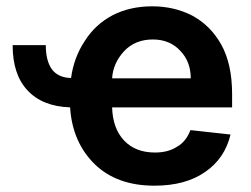

<svg xmlns="http://www.w3.org/2000/svg" viewBox="-20 -575 796 608"><path d="M125 -432Q125 -383 144 -356Q164 -329 205 -328Q214 -394 249 -446Q282 -498 337 -527Q392 -555 462 -555Q531 -555 588 -526Q646 -495 680 -435Q715 -373 715 -277V-235H335Q337 -168 373 -130Q409 -92 471 -92Q512 -92 540 -110Q569 -126 583 -163L710 -149Q692 -73 629 -30Q567 13 469 13Q351 13 281 -54Q209 -124 202 -235Q114 -238 67 -289Q20 -339 20 -432ZM584 -327Q584 -380 551 -414Q518 -450 464 -450Q408 -450 373 -413Q338 -375 335 -327Z"/></svg>

Font: Sinter Bold
Style: Regular
Weight: 700
Foundry: Adobe & rsms
Version: Version 1.000